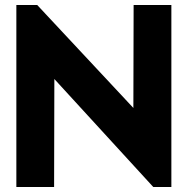

<svg xmlns="http://www.w3.org/2000/svg" viewBox="-20 -733 743 763"><path d="M589 10H661V-713H511L510 -304L128 -713H45V10H195L196 -419Z"/></svg>

Font: Bluebird
Style: SfBdExt
Weight: 700
Designer: Jasper
Foundry: Cannot Into Space Fonts
Version: Version 0.98